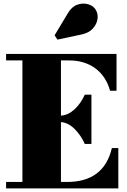

<svg xmlns="http://www.w3.org/2000/svg" viewBox="-20 -1051 709 1071"><path d="M436.5 -859 300.5 -830 284.5 -854 359 -978Q380.5 -1014 411.2 -1024.8Q442 -1035.5 470 -1027.8Q498 -1020 511.5 -1000.5Q528 -976.5 524.2 -946.8Q520.5 -917 498.2 -892.2Q476 -867.5 436.5 -859ZM453 -248Q431.5 -296.5 396 -331.8Q360.5 -367 320 -370V-36H354Q559.5 -36 604 -225H640V0H14V-36H105V-714H14V-750H630V-545H594Q571.5 -625.5 511.8 -669.8Q452 -714 364 -714H320V-406Q360.5 -408.5 396 -441.5Q431.5 -474.5 453 -523H490V-248Z"/></svg>

Font: Bodoni* 06pt Fatface
Style: Regular
Weight: 900
Version: Version 2.3